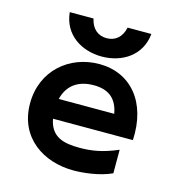

<svg xmlns="http://www.w3.org/2000/svg" viewBox="-102 -754 795 859"><g transform="rotate(15 295.0 -325.0)"><path d="M494 -665H384C374 -619 345 -595 305 -595C265 -595 236 -619 226 -665H116C126 -562 212 -510 305 -510C398 -510 484 -562 494 -665ZM50 -225C50 -65 177 15 315 15C356 15 433 8 491 -19V-128C419 -97 368 -90 315 -90C243 -90 182 -103 167 -185H537C547 -363 450 -475 305 -475C167 -475 50 -378 50 -225ZM169 -277C186 -347 238 -377 305 -377C370 -377 413 -349 426 -277Z"/></g></svg>

Font: KT Kiyosuna Sans Bold
Style: Regular
Weight: 700
Designer: [Zen Kaku Gothic] Yoshimichi Ohira
Version: Version 1.010;Glyphs 3.1.2 (3151)